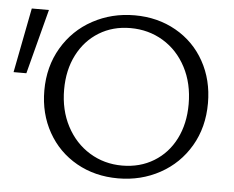

<svg xmlns="http://www.w3.org/2000/svg" viewBox="-69 -725 965 792"><g transform="rotate(5 413.0 -329.0)"><path d="M113 -326Q113 -425 159 -503Q205 -581 284 -624Q363 -667 458 -667Q553 -667 629 -624Q705 -581 747.5 -504.5Q790 -428 790 -332Q790 -232 744.5 -154.5Q699 -77 620.5 -34Q542 9 447 9Q351 9 275 -34Q199 -77 156 -153.5Q113 -230 113 -326ZM32 -658H103L33 -390H-20ZM459 -45Q533 -45 590.5 -80Q648 -115 679.5 -177.5Q711 -240 711 -321Q711 -407 676 -473.5Q641 -540 580.5 -576.5Q520 -613 445 -613Q372 -613 315 -578Q258 -543 226 -480.5Q194 -418 194 -337Q194 -252 229 -185.5Q264 -119 324.5 -82Q385 -45 459 -45Z"/></g></svg>

Font: QiushuiShotai Bright
Style: Regular
Weight: 400
Designer: Christian Thalmann (Catharsis Fonts)
Version: Version 1.250;